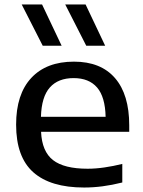

<svg xmlns="http://www.w3.org/2000/svg" viewBox="-20 -828 640 858"><path d="M356 10Q205.5 10 128.8 -58.2Q52 -126.5 52 -271Q52 -407 119.8 -479.8Q187.5 -552.5 310.5 -552.5Q430.5 -552.5 494 -479Q557.5 -405.5 557.5 -268V-239H163.5Q167.5 -151 217 -112.5Q266.5 -74 371.5 -74Q407.5 -74 447 -79.8Q486.5 -85.5 526.5 -95.5V-12.5Q480.5 -1 438.5 4.5Q396.5 10 356 10ZM309 -479Q240 -479 202.8 -437.2Q165.5 -395.5 163 -306H452Q450 -395 413.8 -437Q377.5 -479 309 -479ZM365.5 -623.5 271.5 -808H362.5L450 -623.5ZM171 -623.5 77 -808H168L255.5 -623.5Z"/></svg>

Font: Encode Sans Exp Md
Style: Regular
Weight: 500
Width: 7
Designer: Multiple Designers
Foundry: Impallari Type
Version: Version 3.002; ttfautohint (v1.8.3) -l 8 -r 50 -G 200 -x 14 